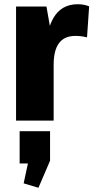

<svg xmlns="http://www.w3.org/2000/svg" viewBox="-20 -571 442 909"><path d="M56 -540H200L234 -346V0H56ZM195 -295Q195 -421 233 -486Q271 -551 348 -551Q362 -551 376 -548.5Q390 -546 402 -541L392 -394Q366 -401 337 -401Q285 -401 259.5 -367Q234 -333 234 -264ZM217 50V190L162 318L92 297L133 106L208 203H73V50Z"/></svg>

Font: Pathway Extreme Condensed ExtraBold
Style: Regular
Weight: 800
Width: 3
Version: Version 1.001;gftools[0.9.26]